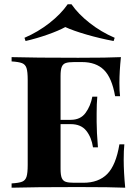

<svg xmlns="http://www.w3.org/2000/svg" viewBox="-20 -874 649 894"><path d="M563 0Q498 -3 344 -3Q138 -3 34 0V-20Q68 -22 83 -28Q98 -34 103.5 -51Q109 -68 109 -106V-502Q109 -540 103.5 -557Q98 -574 82.5 -580Q67 -586 34 -588V-608Q138 -605 344 -605Q484 -605 543 -608Q536 -541 536 -488Q536 -449 539 -426H516Q501 -512 464 -548.5Q427 -585 362 -585H325Q299 -585 286 -580.5Q273 -576 267.5 -562.5Q262 -549 262 -520V-316H309Q355 -316 378.5 -348.5Q402 -381 410 -424H433Q430 -390 430 -346V-306Q430 -261 436 -188H413Q406 -235 381.5 -265.5Q357 -296 309 -296H262V-88Q262 -59 267.5 -45.5Q273 -32 286 -27.5Q299 -23 325 -23H368Q439 -23 479.5 -64Q520 -105 536 -202H559Q556 -174 556 -130Q556 -73 563 0ZM514 -698 509 -683Q445 -695 383 -713Q321 -731 284 -748Q253 -731 202 -713Q151 -695 99 -683L94 -698Q157 -725 210.5 -767Q264 -809 295 -854H313Q344 -809 397.5 -767Q451 -725 514 -698Z"/></svg>

Font: Playfair Display SC
Style: Bold
Weight: 700
Designer: Claus Eggers Sørensen
Foundry: Claus Eggers Sørensen
Version: Version 1.200; ttfautohint (v1.6)